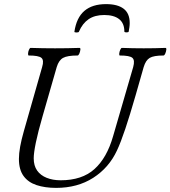

<svg xmlns="http://www.w3.org/2000/svg" viewBox="-20 -901 829 934"><path d="M253 13Q199 13 158 -0.5Q117 -14 94.5 -45Q72 -76 72 -128Q72 -154 78 -187.5Q84 -221 96 -263L185 -575Q195 -608 181.5 -619.5Q168 -631 120 -631Q116 -631 116.5 -640.5Q117 -650 121 -659Q125 -668 129 -668Q159 -667 189 -666.5Q219 -666 248 -666Q278 -666 308 -666.5Q338 -667 367 -668Q372 -668 371 -659Q370 -650 366 -640.5Q362 -631 357 -631Q308 -631 287 -619.5Q266 -608 256 -575L187 -335Q165 -259 154.5 -208Q144 -157 144 -131Q144 -95 160.5 -71.5Q177 -48 207 -36Q237 -24 275 -24Q379 -24 439.5 -78.5Q500 -133 530 -238L628 -575Q637 -608 624 -619.5Q611 -631 563 -631Q559 -631 560 -640.5Q561 -650 565 -659Q569 -668 573 -668Q600 -667 626.5 -666.5Q653 -666 679 -666Q706 -666 732.5 -666.5Q759 -667 785 -668Q790 -668 789 -659Q788 -650 784 -640.5Q780 -631 775 -631Q728 -631 708.5 -619.5Q689 -608 679 -575L639 -435Q612 -341 589.5 -274Q567 -207 549 -169Q510 -85 433.5 -36Q357 13 253 13ZM342 -747Q352 -815 390.5 -848Q429 -881 496 -881Q552 -881 581.5 -858.5Q611 -836 611 -789Q611 -779 609.5 -768.5Q608 -758 606 -747Q606 -745 600.5 -744Q595 -743 590 -744Q585 -745 585 -747Q585 -788 559.5 -808Q534 -828 487 -828Q441 -828 411 -807.5Q381 -787 364 -747Q363 -743 352 -743Q341 -743 342 -747Z"/></svg>

Font: Junicode VF
Style: Italic
Weight: 400
Italic angle: -11°
Designer: Peter S. Baker
Version: Version 2.209